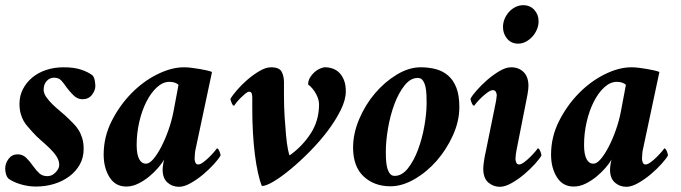

<svg xmlns="http://www.w3.org/2000/svg" viewBox="-21 -711 2620 739"><path d="M224 -452Q264 -452 291 -443Q318 -434 335 -421Q342 -413 344 -399.5Q346 -386 346 -380Q346 -363 333 -346Q320 -329 296 -329Q277 -329 261 -345Q245 -361 235 -375Q225 -390 215 -401Q205 -412 187 -412Q170 -412 158.5 -399Q147 -386 147 -366Q147 -352 157 -337.5Q167 -323 181.5 -309Q196 -295 213 -281Q230 -267 244 -253Q253 -244 263 -234Q273 -224 281.5 -210.5Q290 -197 295.5 -179Q301 -161 301 -138Q301 -104 286 -77.5Q271 -51 245.5 -32Q220 -13 187 -3Q154 7 117 7Q87 7 57.5 -2Q28 -11 11 -24Q4 -32 1.5 -43Q-1 -54 -1 -62Q-1 -82 12 -99.5Q25 -117 47 -117Q66 -117 79.5 -104Q93 -91 107 -71Q120 -53 131.5 -43Q143 -33 162 -33Q179 -33 193 -47.5Q207 -62 207 -76Q207 -93 196.5 -109Q186 -125 170 -140.5Q154 -156 136 -171.5Q118 -187 104 -203Q95 -214 86 -223.5Q77 -233 70 -245.5Q63 -258 58.5 -274Q54 -290 54 -312Q54 -342 67 -367.5Q80 -393 102.5 -412Q125 -431 156 -441.5Q187 -452 224 -452Z M631 -396Q606 -396 583 -375Q560 -354 542.5 -319.5Q525 -285 515 -241.5Q505 -198 505 -153Q505 -117 514.5 -99Q524 -81 541 -81Q554 -81 569 -98.5Q584 -116 599 -144.5Q614 -173 627 -209.5Q640 -246 647 -283L666 -384Q661 -390 651.5 -393Q642 -396 631 -396ZM687 -452Q701 -452 716.5 -450Q732 -448 747 -445.5Q762 -443 775 -440Q788 -437 795 -434L731 -133Q730 -130 729 -117Q728 -104 728 -100Q728 -93 731 -85.5Q734 -78 742 -78Q750 -78 762 -87Q774 -96 785 -107Q796 -118 804.5 -128Q813 -138 814 -140Q819 -140 823.5 -129Q828 -118 828 -113Q822 -101 803.5 -80.5Q785 -60 762 -40.5Q739 -21 713.5 -6.5Q688 8 668 8Q642 8 623.5 -8.5Q605 -25 605 -58Q605 -66 607 -79Q609 -92 611 -97Q603 -83 587.5 -65Q572 -47 552.5 -31Q533 -15 510.5 -4Q488 7 465 7Q423 7 400.5 -29Q378 -65 378 -116Q378 -184 408.5 -244.5Q439 -305 484.5 -351.5Q530 -398 584.5 -425Q639 -452 687 -452Z M1094 -113Q1143 -148 1175 -197.5Q1207 -247 1207 -309Q1207 -328 1195.5 -349.5Q1184 -371 1165 -386Q1165 -400 1172 -412Q1179 -424 1189 -433Q1199 -442 1210.5 -447Q1222 -452 1231 -452Q1245 -452 1259.5 -447Q1274 -442 1285 -431Q1296 -420 1303 -402.5Q1310 -385 1310 -359Q1310 -327 1290.5 -287.5Q1271 -248 1240.5 -207.5Q1210 -167 1172.5 -129Q1135 -91 1099 -61Q1063 -31 1033 -13Q1003 5 987 5Q979 -14 972 -45.5Q965 -77 960 -116.5Q955 -156 952.5 -201Q950 -246 950 -292V-336Q950 -343 948 -350.5Q946 -358 938 -358Q932 -358 923 -350.5Q914 -343 904.5 -333.5Q895 -324 888 -315Q881 -306 880 -304Q875 -304 870.5 -315Q866 -326 866 -331Q873 -343 890.5 -363.5Q908 -384 930.5 -403.5Q953 -423 977.5 -437.5Q1002 -452 1022 -452Q1054 -452 1063 -435Q1072 -418 1072 -395V-343Q1072 -301 1074.5 -261.5Q1077 -222 1080 -190Q1083 -158 1087 -137.5Q1091 -117 1094 -113Z M1587 -411Q1559 -411 1536 -382Q1513 -353 1497 -310Q1481 -267 1472.5 -217.5Q1464 -168 1464 -126Q1464 -117 1464.5 -101.5Q1465 -86 1468 -71Q1471 -56 1478 -45Q1485 -34 1498 -34Q1526 -34 1549 -63Q1572 -92 1588 -135Q1604 -178 1612.5 -226.5Q1621 -275 1621 -314Q1621 -326 1620.5 -343Q1620 -360 1617 -375Q1614 -390 1607 -400.5Q1600 -411 1587 -411ZM1598 -452Q1629 -452 1656 -445Q1683 -438 1703.5 -420.5Q1724 -403 1735.5 -373.5Q1747 -344 1747 -299Q1747 -245 1722.5 -190.5Q1698 -136 1660 -92.5Q1622 -49 1574.5 -21.5Q1527 6 1482 6Q1419 6 1378.5 -32Q1338 -70 1338 -143Q1338 -197 1361.5 -252.5Q1385 -308 1422.5 -352Q1460 -396 1506.5 -424Q1553 -452 1598 -452Z M1993 -691Q2019 -691 2035.5 -673Q2052 -655 2052 -629Q2052 -613 2045.5 -597.5Q2039 -582 2028 -570Q2017 -558 2003 -550.5Q1989 -543 1973 -543Q1947 -543 1931 -562Q1915 -581 1915 -607Q1915 -624 1921.5 -639Q1928 -654 1938.5 -665.5Q1949 -677 1963 -684Q1977 -691 1993 -691ZM1886 -311Q1887 -314 1889 -327Q1891 -340 1891 -344Q1891 -351 1887.5 -357.5Q1884 -364 1876 -364Q1868 -364 1856 -355.5Q1844 -347 1833 -336.5Q1822 -326 1813.5 -316Q1805 -306 1804 -304Q1799 -304 1794.5 -315Q1790 -326 1790 -331Q1796 -343 1814 -363.5Q1832 -384 1854.5 -403.5Q1877 -423 1901.5 -437.5Q1926 -452 1946 -452Q1976 -452 1994.5 -433.5Q2013 -415 2013 -380Q2013 -369 2009.5 -348.5Q2006 -328 2004 -320L1967 -133Q1966 -130 1964.5 -117Q1963 -104 1963 -100Q1963 -93 1966 -85.5Q1969 -78 1977 -78Q1985 -78 1997 -87Q2009 -96 2020 -107Q2031 -118 2039.5 -128Q2048 -138 2049 -140Q2054 -140 2058.5 -129Q2063 -118 2063 -113Q2057 -101 2038.5 -80.5Q2020 -60 1997 -40.5Q1974 -21 1948.5 -6.5Q1923 8 1903 8Q1878 8 1858.5 -8.5Q1839 -25 1839 -63Q1839 -68 1840 -77Q1841 -86 1842.5 -95.5Q1844 -105 1845.5 -113Q1847 -121 1848 -124Z M2353 -396Q2328 -396 2305 -375Q2282 -354 2264.5 -319.5Q2247 -285 2237 -241.5Q2227 -198 2227 -153Q2227 -117 2236.5 -99Q2246 -81 2263 -81Q2276 -81 2291 -98.5Q2306 -116 2321 -144.5Q2336 -173 2349 -209.5Q2362 -246 2369 -283L2388 -384Q2383 -390 2373.5 -393Q2364 -396 2353 -396ZM2409 -452Q2423 -452 2438.5 -450Q2454 -448 2469 -445.5Q2484 -443 2497 -440Q2510 -437 2517 -434L2453 -133Q2452 -130 2451 -117Q2450 -104 2450 -100Q2450 -93 2453 -85.5Q2456 -78 2464 -78Q2472 -78 2484 -87Q2496 -96 2507 -107Q2518 -118 2526.5 -128Q2535 -138 2536 -140Q2541 -140 2545.5 -129Q2550 -118 2550 -113Q2544 -101 2525.5 -80.5Q2507 -60 2484 -40.5Q2461 -21 2435.5 -6.5Q2410 8 2390 8Q2364 8 2345.5 -8.5Q2327 -25 2327 -58Q2327 -66 2329 -79Q2331 -92 2333 -97Q2325 -83 2309.5 -65Q2294 -47 2274.5 -31Q2255 -15 2232.5 -4Q2210 7 2187 7Q2145 7 2122.5 -29Q2100 -65 2100 -116Q2100 -184 2130.5 -244.5Q2161 -305 2206.5 -351.5Q2252 -398 2306.5 -425Q2361 -452 2409 -452Z"/></svg>

Font: Vermiglione
Style: Bold Italic
Weight: 700
Italic angle: -11°
Version: Version 1.000